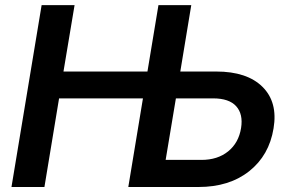

<svg xmlns="http://www.w3.org/2000/svg" viewBox="-20 -748 1163 768"><path d="M25.9 0 146.5 -727.5H278.3L233.9 -461.9H569.8L613.8 -727.5H745.1L701.2 -461.9H844.7Q968.3 -461.9 1030 -400.6Q1091.8 -339.4 1074.2 -234.4Q1056.6 -126.5 976.8 -63.2Q897 0 773.9 0H493.2L551.8 -354.5H216.3L157.7 0ZM683.6 -354.5 642.6 -108.4H786.1Q850.1 -108.4 892.3 -142.3Q934.6 -176.3 944.3 -235.8Q953.1 -291.5 924.8 -323Q896.5 -354.5 832.5 -354.5Z"/></svg>

Font: Inter Semi Bold
Style: Italic
Weight: 600
Italic angle: -9.39999°
Designer: Rasmus Andersson
Foundry: rsms
Version: Version 4.000;git-3c8e0fc